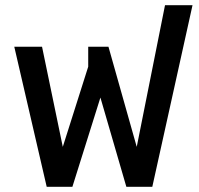

<svg xmlns="http://www.w3.org/2000/svg" viewBox="-20 -720 766 740"><path d="M160 0 35 -540H142L222 -154L320 -463V-540H398L507 -154L616 -700H722L567 0H467L367 -344L259 0Z"/></svg>

Font: Kanit
Style: Regular
Weight: 400
Designer: Katatrad Team
Foundry: CadsonDemak
Version: Version 2.000; ttfautohint (v1.8.3)